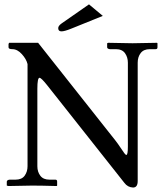

<svg xmlns="http://www.w3.org/2000/svg" viewBox="-20 -840 736 868"><path d="M382.3 -820.3 444.8 -768.1 300.8 -710Q271.5 -698.2 257.8 -698.2Q243.2 -698.2 243.2 -712.9Q243.2 -723.1 258.3 -733.9ZM602.5 -556.6V-21.5Q602.5 7.8 581.5 7.8Q557.1 6.8 542 -13.7L192.9 -455.1Q166.5 -488.3 158.7 -488.3Q148.9 -488.3 148.9 -439V-88.4Q148.9 -63 162.4 -45.4Q175.8 -27.8 203.6 -27.8H230Q238.3 -27.8 238.3 -19.5V-1L236.3 1Q164.6 -1 125.5 -1L18.1 1L10.7 -1V-19Q10.7 -22.9 15.1 -25.4Q19.5 -27.8 23.9 -27.8H50.3Q78.6 -27.8 91.6 -45.9Q104.5 -64 104.5 -88.4V-550.3Q99.1 -572.8 78.9 -595.2Q58.6 -617.7 36.1 -617.7Q18.6 -617.7 18.6 -626V-641.6L21.5 -646.5H152.3L501.5 -205.1Q512.7 -190.9 524.4 -173.1Q536.1 -155.3 542 -147.5Q547.9 -139.6 551.3 -139.6Q558.1 -139.6 558.1 -177.7V-556.6Q558.1 -581.1 545.2 -599.4Q532.2 -617.7 503.9 -617.7H477.5Q473.1 -617.7 468.8 -619.9Q464.4 -622.1 464.4 -626V-644.5L469.2 -646.5Q543.5 -644.5 579.1 -644.5L689.9 -646.5L691.9 -644.5V-626Q691.9 -617.7 683.6 -617.7H657.2Q629.4 -617.7 616 -600.1Q602.5 -582.5 602.5 -556.6Z"/></svg>

Font: Libertinage
Style: b
Weight: 400
Designer: OSP
Foundry: OSP
Version: Version 1.0; 2008; OFL relea